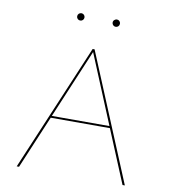

<svg xmlns="http://www.w3.org/2000/svg" viewBox="-90 -905 867 981"><g transform="rotate(10 343.5 -414.0)"><path d="M234 -809Q234 -817 239.5 -822.5Q245 -828 253 -828Q261 -828 266.5 -822.5Q272 -817 272 -809Q272 -801 266.5 -795.5Q261 -790 253 -790Q245 -790 239.5 -795.5Q234 -801 234 -809ZM418 -809Q418 -817 424 -822.5Q430 -828 437 -828Q445 -828 450.5 -822.5Q456 -817 456 -809Q456 -801 450.5 -795.5Q445 -790 437 -790Q429 -790 423.5 -795.5Q418 -801 418 -809ZM498 -275H191L75 0H63L341 -658H351L624 0H612ZM494 -285 346 -643 195 -285Z"/></g></svg>

Font: Ysabeau Infant Hairline
Style: Regular
Weight: 100
Designer: Christian Thalmann (Catharsis Fonts)
Version: Version 0.003